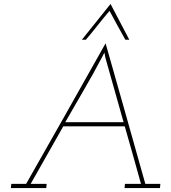

<svg xmlns="http://www.w3.org/2000/svg" viewBox="-20 -951 864 971"><path d="M539 -931Q503 -886 466.5 -840.5Q430 -795 394 -750H414Q445 -786 474 -823Q503 -860 534 -896Q554 -859 573.5 -823Q593 -787 614 -750H634Q610 -795 586.5 -840.5Q563 -886 539 -931ZM37 -21 35 0H214L216 -21H135L300 -312H611Q632 -239 652.5 -166Q673 -93 693 -21H612L610 0H789L791 -21H715Q665 -199 615 -376Q565 -553 514 -732Q414 -553 313.5 -376Q213 -199 112 -21ZM310 -333Q356 -414 403.5 -495Q451 -576 494 -658Q495 -660 498 -665.5Q501 -671 508 -685L513 -659L605 -333Z"/></svg>

Font: Josefin Slab ExtraLight
Style: Italic
Weight: 250
Italic angle: -12°
Designer: Santiago Orozco
Foundry: Typemade
Version: Version 2.100